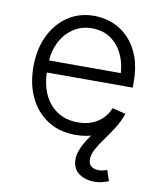

<svg xmlns="http://www.w3.org/2000/svg" viewBox="-84 -614 737 889"><g transform="rotate(10 284.0 -169.0)"><path d="M296.9 11.2Q221.2 11.2 165.8 -24.2Q110.4 -59.6 80.3 -122.3Q50.3 -185.1 50.3 -266.6Q50.3 -348.6 80.3 -411.9Q110.4 -475.1 164.1 -511Q217.8 -546.9 287.6 -546.9Q334.5 -546.9 376.2 -530Q418 -513.2 450.4 -479.2Q482.9 -445.3 501.5 -394.8Q520 -344.2 520 -276.9V-250.5H91.8V-307.1H484.4L454.6 -286.1Q454.6 -344.7 434.3 -390.4Q414.1 -436 376.7 -462.2Q339.4 -488.3 287.6 -488.3Q236.3 -488.3 197.8 -461.4Q159.2 -434.6 137.7 -389.9Q116.2 -345.2 116.2 -290.5V-258.8Q116.2 -195.3 138.2 -147.9Q160.2 -100.6 200.9 -74.2Q241.7 -47.9 296.9 -47.9Q335.4 -47.9 365 -60.1Q394.5 -72.3 414.8 -93.5Q435.1 -114.7 444.8 -140.6L507.8 -125Q495.6 -87.9 466.8 -56.6Q438 -25.4 394.8 -7.1Q351.6 11.2 296.9 11.2ZM420.4 209.5Q376.5 209.5 346.4 187.3Q316.4 165 316.4 122.1Q316.4 103 323 84Q329.6 64.9 340.3 45.7Q351.1 26.4 365.2 7.1Q379.4 -12.2 394 -31.7L507.8 -125Q494.6 -87.4 473.6 -54.4Q452.6 -21.5 431.6 7.3Q410.6 36.1 396.5 61.8Q382.3 87.4 382.3 110.8Q382.3 131.8 395.3 142.6Q408.2 153.3 431.6 153.3Q442.9 153.3 452.4 150.9Q461.9 148.4 469.7 145L486.8 195.3Q474.1 200.2 457.8 204.8Q441.4 209.5 420.4 209.5Z"/></g></svg>

Font: Inter 18pt Light
Style: Regular
Weight: 300
Designer: Rasmus Andersson
Foundry: rsms
Version: Version 4.001;git-66647c0bb